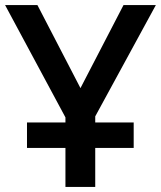

<svg xmlns="http://www.w3.org/2000/svg" viewBox="-20 -734 632 754"><path d="M0 -714 237 -273V-253H86V-153H237V0H354V-153H505V-253H354V-277L592 -714H465L296 -388L127 -714Z"/></svg>

Font: OpenSansMMV
Style: Semibold
Weight: 600
Designer: Steve Matteson
Foundry: Ascender Corporation
Version: Version 6.000